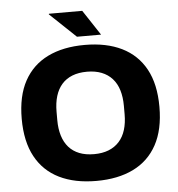

<svg xmlns="http://www.w3.org/2000/svg" viewBox="-59 -932 928 1000"><g transform="rotate(-5 405.0 -432.5)"><path d="M405 12Q292 12 211.5 -27.5Q131 -67 88 -146Q45 -225 45 -344Q45 -463 88 -541.5Q131 -620 211.5 -659.5Q292 -699 405 -699Q518 -699 598.5 -659.5Q679 -620 722 -541.5Q765 -463 765 -344Q765 -225 722 -146Q679 -67 598.5 -27.5Q518 12 405 12ZM405 -128Q448 -128 481 -141Q514 -154 536.5 -179Q559 -204 570 -240Q581 -276 581 -321V-365Q581 -411 570 -447Q559 -483 536.5 -508Q514 -533 481 -546Q448 -559 405 -559Q361 -559 328 -546Q295 -533 273 -508Q251 -483 240 -447Q229 -411 229 -365V-321Q229 -276 240 -240Q251 -204 273 -179Q295 -154 328 -141Q361 -128 405 -128ZM495 -745H369L233 -874L234 -877H408Z"/></g></svg>

Font: Archivo SemiBold ExtraBold
Style: Regular
Weight: 800
Version: Version 2.001